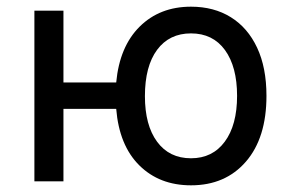

<svg xmlns="http://www.w3.org/2000/svg" viewBox="-20 -543 871 575"><path d="M552 12Q457.5 12 397.2 -47.8Q337 -107.5 328 -217H170V0H83V-511H170V-296H328Q338 -403.5 398.2 -463.2Q458.5 -523 552 -523Q620.5 -523 671.2 -491.5Q722 -460 750 -400.2Q778 -340.5 778 -256Q778 -130 716.5 -59Q655 12 552 12ZM552 -69Q616.5 -69 653.2 -118.8Q690 -168.5 690 -256Q690 -343 653.8 -393Q617.5 -443 552 -443Q487 -443 450.5 -393.8Q414 -344.5 414 -255Q414 -168 450.5 -118.5Q487 -69 552 -69Z"/></svg>

Font: Overpass
Style: Regular
Weight: 400
Designer: Delve Withrington, Dave Bailey, Thomas Jockin
Foundry: Delve Fonts LLC
Version: Version 4.000